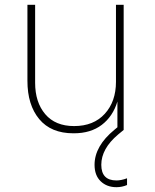

<svg xmlns="http://www.w3.org/2000/svg" viewBox="-20 -540 644 798"><path d="M285 14Q192 14 143 -45Q94 -104 94 -204V-520H126V-196Q126 -115 168 -65.5Q210 -16 288 -16Q369 -16 415.5 -67Q462 -118 462 -200V-520H494V0L471 19Q401 78 401 145Q401 210 464 210Q484 210 508 201V229Q487 238 464 238Q424 238 398.5 213.5Q373 189 373 145Q373 67 456 -1L468 -11V-118Q449 -56 403 -21Q357 14 287 14Z"/></svg>

Font: Sora Thin
Style: Regular
Weight: 32
Designer: Jonathan Barnbrook, Julián Moncada
Foundry: Barnbrook Fonts
Version: Version 2.000